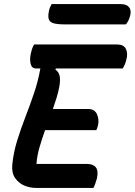

<svg xmlns="http://www.w3.org/2000/svg" viewBox="-20 -917 658 937"><path d="M154 0Q126 0 98.5 -11.5Q71 -23 53.5 -48.5Q36 -74 40 -114Q46 -173 63.5 -230Q81 -287 103.5 -345Q126 -403 146 -462Q166 -521 177 -583H155Q134 -583 129 -607.5Q124 -632 132 -662Q135 -675 138.5 -684Q142 -693 146 -700H551Q583 -700 594 -679Q605 -658 597 -627Q591 -602 579 -583H253L250 -578Q267 -566 271 -546.5Q275 -527 270 -497Q265 -469 256.5 -441Q248 -413 238 -385H411Q442 -385 453.5 -359Q465 -333 458 -304Q454 -289 450 -282H200Q185 -240 173 -199Q161 -158 158 -117H404Q435 -117 448 -100Q461 -83 453 -46Q449 -33 445 -21Q441 -9 436 0ZM232 -897H569Q598 -897 610 -881.5Q622 -866 615 -840Q608 -813 594 -798H293Q241 -798 226 -811.5Q211 -825 218 -859Q220 -872 224 -881Q228 -890 232 -897Z"/></svg>

Font: Recursive Sn Csl St SmB
Style: Italic
Weight: 600
Italic angle: -15°
Version: Version 1.079;hotconv 1.0.112;makeotfexe 2.5.65598; ttfautoh